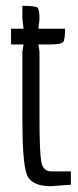

<svg xmlns="http://www.w3.org/2000/svg" viewBox="-20 -636 269 661"><path d="M57 -228V-458L61 -483H18V-537H61L57 -572V-616Q101 -616 108.5 -610Q116 -604 116 -570L112 -537H204Q204 -500 197.5 -491.5Q191 -483 156 -483H112L116 -458V-228Q116 -114 122 -80Q128 -46 156 -46H224V0L155 5Q86 5 71.5 -37.5Q57 -80 57 -228Z"/></svg>

Font: Economica
Style: Regular
Weight: 400
Designer: Vicente Lamonaca
Foundry: Vicente Lamonaca
Version: Version 1.101